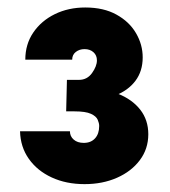

<svg xmlns="http://www.w3.org/2000/svg" viewBox="-20 -916 442 500"><path d="M200.2 -436.5Q152.3 -436.5 114.7 -453.9Q77.1 -471.2 55.2 -502.2Q33.2 -533.2 32.2 -574.2H162.1Q162.1 -561 171.9 -552.5Q181.6 -543.9 198.2 -543.9Q216.8 -543.9 227.5 -555.7Q238.3 -567.4 238.3 -587.9Q238.3 -595.2 234.4 -604.2Q230.5 -613.3 216.8 -619.6Q203.1 -626 173.8 -626H152.3L154.3 -708H185.5Q207 -708 219.7 -725.8Q232.4 -743.7 232.4 -758.8Q232.4 -772 223.4 -780Q214.4 -788.1 200.2 -788.1Q187 -788.1 177.5 -780.8Q168 -773.4 168 -760.7H45.9Q45.9 -800.8 66.7 -831.3Q87.4 -861.8 122.8 -879.2Q158.2 -896.5 202.1 -896.5Q250 -896.5 283.4 -877.9Q316.9 -859.4 334.2 -829.6Q351.6 -799.8 351.6 -766.6Q351.6 -730.5 332.5 -705.3Q313.5 -680.2 279.8 -667.2Q246.1 -654.3 202.1 -654.3V-686.5Q250 -686.5 287.1 -671.9Q324.2 -657.2 345.2 -630.4Q366.2 -603.5 366.2 -566.4Q366.2 -528.3 344.2 -499Q322.3 -469.7 284.7 -453.1Q247.1 -436.5 200.2 -436.5Z"/></svg>

Font: Reddit Sans Black
Style: Regular
Weight: 900
Version: Version 1.014